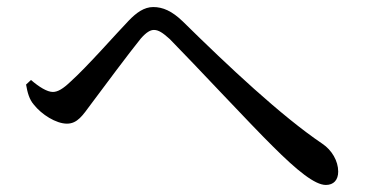

<svg xmlns="http://www.w3.org/2000/svg" viewBox="-20 -614 1040 545"><path d="M905 -89C927 -89 940 -103 940 -127C940 -157 922 -188 895 -206C778 -285 628 -426 499 -553C468 -583 442 -594 415 -594C389 -594 367 -578 345 -555C313 -522 227 -424 180 -382C159 -362 144 -353 130 -353C114 -353 91 -367 68 -387L54 -374C58 -351 63 -332 76 -317C98 -289 139 -263 170 -263C200 -263 215 -287 238 -318C273 -365 349 -467 380 -505C396 -523 407 -529 417 -529C430 -529 442 -521 462 -503C532 -432 692 -260 754 -199C824 -129 874 -89 905 -89Z"/></svg>

Font: Source Han Serif CN Medium
Style: Regular
Weight: 500
Designer: Ryoko NISHIZUKA 西塚涼子 (kana & ideographs); Frank Grießhammer (Latin, Greek & Cyrillic); Wenlong ZHANG 张文龙 (bopomofo); San
Foundry: Adobe
Version: Version 2.002;hotconv 1.1.0;makeotfexe 2.6.0